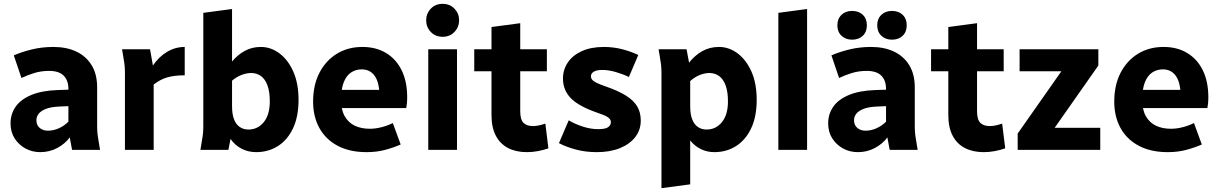

<svg xmlns="http://www.w3.org/2000/svg" viewBox="-20 -782 6361 1002"><path d="M35 -138Q35 -187 61.5 -225Q88 -263 142.5 -286Q197 -309 280 -312L337 -314V-318Q337 -362 312.5 -387Q288 -412 236 -412Q194 -412 157.5 -400.5Q121 -389 92 -375L52 -493Q90 -510 144 -523.5Q198 -537 259 -537Q327 -537 378 -513Q429 -489 458 -442Q487 -395 487 -326V-125Q487 -104 488.5 -87.5Q490 -71 494 -49L502 0H356L344 -65Q319 -31 278.5 -9.5Q238 12 190 12Q148 12 113 -7Q78 -26 56.5 -59.5Q35 -93 35 -138ZM170 -155Q170 -129 187 -114.5Q204 -100 230 -100Q259 -100 287 -112.5Q315 -125 337 -147V-228L290 -226Q245 -224 219 -213.5Q193 -203 181.5 -188Q170 -173 170 -155Z M617 -525H763L778 -440Q809 -486 852 -511.5Q895 -537 944 -537V-389Q891 -389 854 -378.5Q817 -368 782 -341V0H632V-400Q632 -421 630.5 -437.5Q629 -454 625 -476Z M1026 0 1034 -49Q1038 -71 1039.5 -87.5Q1041 -104 1041 -125V-715L1191 -735V-461Q1220 -496 1257.5 -516.5Q1295 -537 1341 -537Q1394 -537 1439 -503Q1484 -469 1511 -407.5Q1538 -346 1538 -261Q1538 -173 1509 -112Q1480 -51 1430 -19.5Q1380 12 1317 12Q1276 12 1241.5 -5.5Q1207 -23 1183 -57L1172 0ZM1191 -227Q1191 -186 1201.5 -159Q1212 -132 1231.5 -119Q1251 -106 1277 -106Q1325 -106 1356.5 -144.5Q1388 -183 1388 -253Q1388 -303 1376 -336Q1364 -369 1342 -385Q1320 -401 1291 -401Q1266 -401 1239.5 -390.5Q1213 -380 1191 -361Z M1614 -252Q1614 -338 1647 -402Q1680 -466 1738 -501.5Q1796 -537 1871 -537Q1943 -537 1995.5 -505Q2048 -473 2076.5 -414.5Q2105 -356 2105 -274Q2105 -257 2103.5 -242Q2102 -227 2100 -218H1721V-313H1992L1961 -272Q1961 -349 1936.5 -384.5Q1912 -420 1868 -420Q1837 -420 1812.5 -404Q1788 -388 1774 -353Q1760 -318 1760 -262Q1760 -209 1779 -175.5Q1798 -142 1831.5 -126Q1865 -110 1910 -110Q1940 -110 1972.5 -118.5Q2005 -127 2030 -140L2071 -28Q2035 -12 1990.5 0Q1946 12 1893 12Q1805 12 1742.5 -21Q1680 -54 1647 -113.5Q1614 -173 1614 -252Z M2215 0V-525H2365V0ZM2204 -676Q2204 -711 2228 -736.5Q2252 -762 2290 -762Q2328 -762 2352 -736.5Q2376 -711 2376 -676Q2376 -641 2352 -615.5Q2328 -590 2290 -590Q2252 -590 2228 -615.5Q2204 -641 2204 -676Z M2455 -410V-525H2545V-641L2695 -661V-525H2834V-410H2695V-201Q2695 -158 2712 -141Q2729 -124 2762 -124Q2776 -124 2792.5 -127.5Q2809 -131 2826 -137L2842 -8Q2817 1 2788 6.5Q2759 12 2730 12Q2673 12 2631.5 -9.5Q2590 -31 2567.5 -74Q2545 -117 2545 -182V-410Z M2897 -35 2948 -154Q2980 -135 3021 -121.5Q3062 -108 3102 -108Q3140 -108 3154 -118.5Q3168 -129 3168 -144Q3168 -154 3161.5 -162Q3155 -170 3140.5 -177Q3126 -184 3102 -192Q3000 -227 2959 -269.5Q2918 -312 2918 -372Q2918 -418 2943 -455.5Q2968 -493 3016 -515Q3064 -537 3132 -537Q3181 -537 3227.5 -525Q3274 -513 3311 -495L3262 -380Q3232 -395 3194 -406Q3156 -417 3124 -417Q3094 -417 3079 -408Q3064 -399 3064 -384Q3064 -374 3070.5 -366Q3077 -358 3093 -350Q3109 -342 3138 -332Q3205 -309 3246 -283.5Q3287 -258 3305.5 -226.5Q3324 -195 3324 -153Q3324 -104 3295.5 -67Q3267 -30 3215.5 -9Q3164 12 3094 12Q3036 12 2985.5 -1.5Q2935 -15 2897 -35Z M3417 -525H3563L3576 -455Q3605 -492 3644 -514.5Q3683 -537 3732 -537Q3785 -537 3830 -503Q3875 -469 3902 -407.5Q3929 -346 3929 -261Q3929 -173 3900 -112Q3871 -51 3821 -19.5Q3771 12 3708 12Q3670 12 3637.5 -4Q3605 -20 3582 -49V180L3432 200V-400Q3432 -421 3430.5 -437.5Q3429 -454 3425 -476ZM3582 -227Q3582 -186 3592.5 -159Q3603 -132 3622.5 -119Q3642 -106 3668 -106Q3716 -106 3747.5 -144.5Q3779 -183 3779 -253Q3779 -303 3767 -336Q3755 -369 3733 -385Q3711 -401 3682 -401Q3657 -401 3630.5 -390Q3604 -379 3582 -359Z M4042 0V-715L4192 -735V0Z M4302 -138Q4302 -187 4328.5 -225Q4355 -263 4409.5 -286Q4464 -309 4547 -312L4604 -314V-318Q4604 -362 4579.5 -387Q4555 -412 4503 -412Q4461 -412 4424.5 -400.5Q4388 -389 4359 -375L4319 -493Q4357 -510 4411 -523.5Q4465 -537 4526 -537Q4594 -537 4645 -513Q4696 -489 4725 -442Q4754 -395 4754 -326V-125Q4754 -104 4755.5 -87.5Q4757 -71 4761 -49L4769 0H4623L4611 -65Q4586 -31 4545.5 -9.5Q4505 12 4457 12Q4415 12 4380 -7Q4345 -26 4323.5 -59.5Q4302 -93 4302 -138ZM4437 -155Q4437 -129 4454 -114.5Q4471 -100 4497 -100Q4526 -100 4554 -112.5Q4582 -125 4604 -147V-228L4557 -226Q4512 -224 4486 -213.5Q4460 -203 4448.5 -188Q4437 -173 4437 -155ZM4350 -650Q4350 -684 4371.5 -704.5Q4393 -725 4427 -725Q4462 -725 4483 -704.5Q4504 -684 4504 -650Q4504 -616 4483 -595.5Q4462 -575 4427 -575Q4393 -575 4371.5 -595.5Q4350 -616 4350 -650ZM4558 -650Q4558 -684 4579.5 -704.5Q4601 -725 4635 -725Q4670 -725 4691 -704.5Q4712 -684 4712 -650Q4712 -616 4691 -595.5Q4670 -575 4635 -575Q4601 -575 4579.5 -595.5Q4558 -616 4558 -650Z M4839 -410V-525H4929V-641L5079 -661V-525H5218V-410H5079V-201Q5079 -158 5096 -141Q5113 -124 5146 -124Q5160 -124 5176.5 -127.5Q5193 -131 5210 -137L5226 -8Q5201 1 5172 6.5Q5143 12 5114 12Q5057 12 5015.5 -9.5Q4974 -31 4951.5 -74Q4929 -117 4929 -182V-410Z M5291 -85 5519 -410H5301V-525H5712V-440L5484 -115H5722V0H5291Z M5795 -252Q5795 -338 5828 -402Q5861 -466 5919 -501.5Q5977 -537 6052 -537Q6124 -537 6176.5 -505Q6229 -473 6257.5 -414.5Q6286 -356 6286 -274Q6286 -257 6284.5 -242Q6283 -227 6281 -218H5902V-313H6173L6142 -272Q6142 -349 6117.5 -384.5Q6093 -420 6049 -420Q6018 -420 5993.5 -404Q5969 -388 5955 -353Q5941 -318 5941 -262Q5941 -209 5960 -175.5Q5979 -142 6012.5 -126Q6046 -110 6091 -110Q6121 -110 6153.5 -118.5Q6186 -127 6211 -140L6252 -28Q6216 -12 6171.5 0Q6127 12 6074 12Q5986 12 5923.5 -21Q5861 -54 5828 -113.5Q5795 -173 5795 -252Z"/></svg>

Font: Radio Canada
Style: Regular
Weight: 400
Designer: Charles Daoud, Etienne Aubert Bonn, Alexandre Saumier Demers, Jacques Le Bailly
Foundry: Radio-Canada
Version: Version 2.104;gftools[0.9.28.dev5+ged2979d]